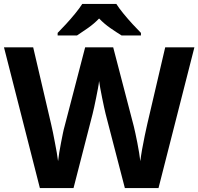

<svg xmlns="http://www.w3.org/2000/svg" viewBox="-20 -954 1006 974"><path d="M966.2 -714 784.1 0H613.4L515.7 -376.5Q512.6 -387.7 508.1 -409.7Q503.6 -431.7 498.1 -457.6Q492.6 -483.5 488.6 -506.8Q484.6 -530.2 482.6 -543.1Q481.6 -530.2 477.2 -506.8Q472.7 -483.5 467.7 -458.1Q462.7 -432.7 457.7 -410.2Q452.7 -387.7 449.6 -375.5L353 0H182.3L0.2 -714H148.3L239.6 -323.2Q243.7 -306.1 248.7 -281.7Q253.7 -257.2 258.6 -230.8Q263.6 -204.4 268.1 -179.5Q272.6 -154.5 274.6 -136.5Q276.6 -155.5 280.6 -180Q284.6 -204.4 289.6 -229.9Q294.6 -255.3 299.1 -277.8Q303.7 -300.3 307.7 -313.5L412 -714H554.2L658.7 -313.4Q661.7 -300.3 666.8 -277.8Q671.8 -255.2 676.8 -229.3Q681.8 -203.4 685.8 -178.9Q689.8 -154.5 691.8 -136.5Q694.8 -161.5 700.8 -195.9Q706.7 -230.3 714.2 -265.2Q721.7 -300.1 726.8 -323.3L818.1 -714ZM570 -934.2Q584 -912.2 606.5 -884.7Q629 -857.2 653 -831.2Q677 -805.1 695 -787.1V-774.2H596.6Q570.6 -790.2 539.6 -811.7Q508.7 -833.2 482.7 -860.2Q456.7 -833.2 426.7 -812.2Q396.8 -791.2 370.8 -774.2H272.4V-787.1Q291.4 -806.1 314.9 -831.7Q338.4 -857.2 360.9 -884.7Q383.4 -912.2 397.4 -934.2Z"/></svg>

Font: Noto Sans Hebrew
Style: Regular
Weight: 400
Designer: Monotype Design Team
Foundry: Monotype Imaging Inc.
Version: Version 2.003;January 10, 2023;FontCreator 14.0.0.2877 64-bi